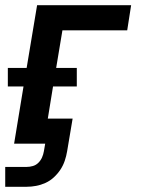

<svg xmlns="http://www.w3.org/2000/svg" viewBox="-22 -550 542 735"><path d="M-2 165V89H80Q92 89 104 85.5Q116 82 125 73Q134 64 139 52.5Q144 41 146 29L151 0H32L68 -219H8V-290H80L120 -530H480L465 -434H217L193 -290H272V-219H181L161 -96H256L235 29Q232 47 226 65Q220 83 209.5 99Q199 115 184.5 128.5Q170 142 152.5 150Q135 158 116.5 161.5Q98 165 80 165Z"/></svg>

Font: Iosevka Curly Oblique
Style: Bold
Weight: 700
Italic angle: -9°
Monospace: yes
Designer: Belleve Invis
Foundry: Belleve Invis
Version: Version 11.1.0; ttfautohint (v1.8.3)